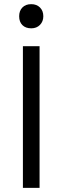

<svg xmlns="http://www.w3.org/2000/svg" viewBox="-20 -902 300 922"><path d="M90 0V-680H170V0ZM130 -766Q103 -766 87.5 -781.5Q72 -797 72 -824Q72 -850 87.5 -866Q103 -882 130 -882Q156 -882 172 -866Q188 -850 188 -824Q188 -799 172 -782.5Q156 -766 130 -766Z"/></svg>

Font: Imprima
Style: Regular
Weight: 400
Designer: Eduardo Tunni
Foundry: Eduardo Tunni
Version: Version 1.002; ttfautohint (v1.8.4.7-5d5b);gftools[0.9.23]